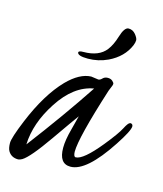

<svg xmlns="http://www.w3.org/2000/svg" viewBox="-95 -647 625 737"><g transform="rotate(15 217.5 -278.5)"><path d="M270.5 -480C252 -455.9 222 -443.8 180.7 -443.8C168.9 -443.8 162.8 -441.7 162.1 -437.5C162.4 -428.1 176.4 -423.3 203.9 -423.3C231.4 -423.3 257.6 -429.2 282.7 -440.9C320.1 -458.8 346 -484.7 360.4 -518.6C363.6 -526.7 365.2 -533.6 365.2 -539.3C365.2 -545 361.5 -552.5 354 -561.8C346.5 -571 337.2 -575.7 325.9 -575.7C314.7 -575.7 305 -562.2 296.9 -535.2C290 -512.4 281.2 -494 270.5 -480ZM257.3 -318.8C201.3 -234.2 136.1 -142.7 61.5 -44.4C63.5 -101.1 83.3 -158.4 121.1 -216.3C159.8 -275.9 205.2 -310.1 257.3 -318.8ZM234.9 -360.4C204.3 -359.4 172.7 -342.3 140.1 -309.1C98.8 -266.4 61.8 -205.7 29.3 -127C9.1 -78.1 -0.9 -47 -0.7 -33.4C-0.6 -19.9 1.5 -9.6 5.4 -2.4C13.8 12.2 27.3 19.5 45.9 19.5C50.1 19.2 55.2 17.4 61 14.2C79.6 3.1 110.2 -33 152.8 -94.2C195.5 -155.4 220.5 -190.9 228 -200.7C226.4 -193.2 221.5 -174.4 213.4 -144.3C205.2 -114.2 201.2 -89 201.2 -68.8C201.2 -26.5 216.3 -5.4 246.6 -5.4C288.6 -5.4 338.4 -49.3 396 -137.2C423 -178.2 436.5 -204.6 436.5 -216.3C436.2 -222.5 433.1 -225.9 427.2 -226.6C426.6 -226.2 425.8 -226.1 424.8 -226.1C419.9 -225.1 413.3 -216.5 405 -200.2C396.7 -183.9 378.4 -158.4 350.1 -123.5C307.8 -71.5 276.7 -45.4 256.8 -45.4C251.3 -45.7 248.4 -52.4 248 -65.4C248 -102.9 269.7 -189.5 313 -325.2C313.6 -327.5 315.6 -332.2 318.8 -339.4C322.1 -346.5 323.7 -351.6 323.7 -354.7C323.7 -357.8 321.4 -361.5 316.7 -365.7C311.9 -370 305.6 -372.1 297.6 -372.1C289.6 -372.1 283.1 -369.5 278.1 -364.3C273 -359 268.2 -356.4 263.7 -356.4Z"/></g></svg>

Font: Kristi
Style: Medium
Weight: 400
Italic angle: -15°
Version: Version 1.003